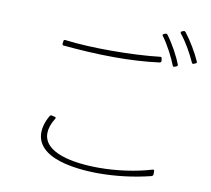

<svg xmlns="http://www.w3.org/2000/svg" viewBox="-91 -970 1182 1074"><g transform="rotate(10 500.0 -433.5)"><path d="M868 -867 857 -863C851 -860 850 -855 854 -850C890 -806 923 -745 943 -700C945 -695 949 -694 954 -696L964 -700C969 -702 971 -706 969 -711C948 -759 911 -821 878 -863C875 -866 872 -868 868 -867ZM771 -835 760 -831C754 -828 753 -824 757 -819C791 -773 823 -710 840 -666C842 -660 846 -659 851 -661L861 -665C867 -667 869 -671 867 -676C850 -722 814 -787 781 -831C778 -834 775 -836 771 -835ZM221 -670C307 -662 407 -655 512 -655C595 -655 681 -659 764 -670C771 -671 774 -675 774 -681L772 -694C772 -700 768 -703 763 -702C684 -693 586 -688 488 -688C395 -688 301 -692 223 -702C218 -703 214 -700 214 -694L212 -679C212 -673 215 -670 221 -670ZM840 -47V-66C840 -72 837 -75 830 -73C741 -46 632 -31 531 -31C451 -31 376 -40 321 -59C256 -81 215 -118 215 -172C215 -197 224 -226 244 -258C248 -264 246 -268 240 -269L223 -273C218 -274 214 -273 211 -268C190 -232 181 -199 181 -169C181 -104 228 -56 313 -29C373 -10 451 0 536 0C630 0 733 -12 829 -36C836 -38 839 -41 840 -47Z"/></g></svg>

Font: LINE Seed JP_OTF Thin
Style: Regular
Weight: 250
Designer: LY Corporation & Fontrix & Fontworks
Version: Version 1.007